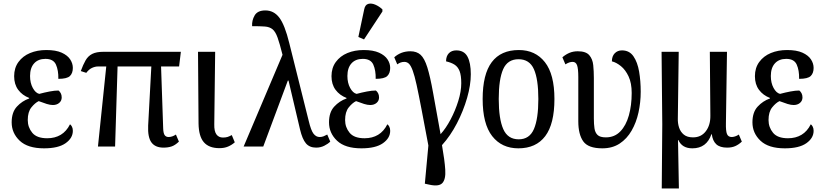

<svg xmlns="http://www.w3.org/2000/svg" viewBox="-20 -829 4656 1086"><path d="M229 10Q137 10 91.5 -33Q46 -76 46 -137Q46 -194 75.5 -226Q105 -258 145 -272V-275Q106 -290 83 -321Q60 -352 60 -398Q60 -445 84.5 -478.5Q109 -512 150 -529Q191 -546 242 -546Q296 -546 329 -531Q362 -516 377 -493Q392 -470 392 -445Q392 -415 375.5 -399Q359 -383 310 -383Q311 -431 296.5 -463.5Q282 -496 237 -496Q196 -496 173 -470.5Q150 -445 150 -399Q150 -360 165.5 -331.5Q181 -303 202 -298Q232 -306 260.5 -311.5Q289 -317 311 -317Q318 -312 323.5 -302Q329 -292 329 -278Q329 -259 315 -247Q301 -235 279 -235Q264 -235 244.5 -241Q225 -247 199 -257Q178 -247 157.5 -221.5Q137 -196 137 -150Q137 -109 162.5 -78Q188 -47 247 -47Q291 -47 323.5 -66.5Q356 -86 376 -126Q382 -122 387 -112.5Q392 -103 392 -89Q392 -48 351 -19Q310 10 229 10Z M534 0 581 -453H534Q518 -453 500.5 -445Q483 -437 468 -417L437 -427Q450 -463 464 -487.5Q478 -512 501.5 -524Q525 -536 565 -536H1003L993 -453H891L903 -102Q904 -75 911.5 -64.5Q919 -54 934 -54Q954 -54 975 -68L992 -28Q970 -7 950 -0.5Q930 6 905 6Q858 6 836.5 -23.5Q815 -53 818 -119L836 -453H645L631 0Z M1221 9Q1162 9 1133 -24.5Q1104 -58 1103 -131L1100 -536H1197L1192 -126Q1191 -87 1204 -69Q1217 -51 1241 -51Q1257 -51 1267.5 -54.5Q1278 -58 1291 -65L1308 -24Q1291 -9 1270 0Q1249 9 1221 9Z M1358 0 1578 -519Q1562 -583 1550 -616.5Q1538 -650 1521.5 -663.5Q1505 -677 1478 -679Q1451 -681 1406 -681Q1404 -714 1420.5 -742Q1437 -770 1481 -770Q1529 -770 1560 -729Q1591 -688 1616 -586L1726 -146Q1739 -91 1753.5 -72.5Q1768 -54 1788 -54Q1800 -54 1810 -58Q1820 -62 1831 -68L1848 -28Q1835 -15 1814 -4.5Q1793 6 1768 6Q1731 6 1710.5 -18Q1690 -42 1677 -97L1612 -373H1608L1469 0Z M2024 10Q1932 10 1886.5 -33Q1841 -76 1841 -137Q1841 -194 1870.5 -226Q1900 -258 1940 -272V-275Q1901 -290 1878 -321Q1855 -352 1855 -398Q1855 -445 1879.5 -478.5Q1904 -512 1945 -529Q1986 -546 2037 -546Q2091 -546 2124 -531Q2157 -516 2172 -493Q2187 -470 2187 -445Q2187 -415 2170.5 -399Q2154 -383 2105 -383Q2106 -431 2091.5 -463.5Q2077 -496 2032 -496Q1991 -496 1968 -470.5Q1945 -445 1945 -399Q1945 -360 1960.5 -331.5Q1976 -303 1997 -298Q2027 -306 2055.5 -311.5Q2084 -317 2106 -317Q2113 -312 2118.5 -302Q2124 -292 2124 -278Q2124 -259 2110 -247Q2096 -235 2074 -235Q2059 -235 2039.5 -241Q2020 -247 1994 -257Q1973 -247 1952.5 -221.5Q1932 -196 1932 -150Q1932 -109 1957.5 -78Q1983 -47 2042 -47Q2086 -47 2118.5 -66.5Q2151 -86 2171 -126Q2177 -122 2182 -112.5Q2187 -103 2187 -89Q2187 -48 2146 -19Q2105 10 2024 10ZM2039 -606 2007 -620 2040 -776Q2045 -802 2063 -807Q2081 -812 2103 -802.5Q2125 -793 2143 -776V-764Z M2406 215 2383 210 2403 -6Q2380 -128 2364 -212Q2348 -296 2336.5 -348.5Q2325 -401 2314.5 -429.5Q2304 -458 2293 -468.5Q2282 -479 2267 -479Q2246 -479 2227 -465L2210 -505Q2248 -539 2301 -539Q2337 -539 2359 -519Q2381 -499 2397 -448Q2413 -397 2429.5 -305Q2446 -213 2472 -70Q2502 -103 2528.5 -153Q2555 -203 2572 -257.5Q2589 -312 2589 -358Q2589 -403 2579.5 -427Q2570 -451 2551.5 -463Q2533 -475 2503 -482Q2503 -511 2518.5 -527.5Q2534 -544 2561 -544Q2605 -544 2624 -509Q2643 -474 2643 -409Q2643 -348 2622 -275Q2601 -202 2564.5 -131.5Q2528 -61 2480 -8Q2495 77 2498.5 131Q2502 185 2482 206.5Q2462 228 2406 215Z M2912 10Q2818 10 2764 -59Q2710 -128 2710 -269Q2710 -409 2761.5 -477.5Q2813 -546 2915 -546Q3008 -546 3062 -477.5Q3116 -409 3116 -269Q3116 -128 3064 -59Q3012 10 2912 10ZM2914 -41Q2975 -41 3000 -99Q3025 -157 3025 -269Q3025 -381 3000 -437.5Q2975 -494 2913 -494Q2851 -494 2826 -437.5Q2801 -381 2801 -269Q2801 -157 2826.5 -99Q2852 -41 2914 -41Z M3387 10Q3307 10 3279 -29.5Q3251 -69 3251 -143V-393Q3251 -441 3244 -460Q3237 -479 3219 -479Q3210 -479 3200.5 -476Q3191 -473 3178 -465L3161 -505Q3181 -522 3202 -530.5Q3223 -539 3248 -539Q3294 -539 3313 -517Q3332 -495 3335.5 -460.5Q3339 -426 3339 -388V-159Q3339 -127 3342.5 -103Q3346 -79 3360 -65.5Q3374 -52 3407 -52Q3456 -52 3488.5 -85.5Q3521 -119 3537 -176Q3553 -233 3553 -303Q3553 -359 3535.5 -396.5Q3518 -434 3492 -455Q3466 -476 3441 -482Q3441 -511 3457 -527.5Q3473 -544 3498 -544Q3540 -544 3563 -510.5Q3586 -477 3595 -424Q3604 -371 3604 -310Q3604 -250 3591.5 -193Q3579 -136 3552.5 -90Q3526 -44 3485 -17Q3444 10 3387 10Z M3723 237 3726 -126 3722 -536H3819L3814 -160Q3813 -132 3821 -107.5Q3829 -83 3848 -67.5Q3867 -52 3900 -52Q3946 -52 3972.5 -87Q3999 -122 3998 -176L3995 -536H4092L4086 -132Q4085 -88 4092 -71Q4099 -54 4119 -54Q4127 -54 4138 -57.5Q4149 -61 4159 -68L4176 -28Q4158 -11 4138.5 -2.5Q4119 6 4093 6Q4052 6 4031.5 -13Q4011 -32 4006 -70H4004Q3977 10 3896 10Q3838 10 3817 -37H3815L3820 237Z M4419 10Q4327 10 4281.5 -33Q4236 -76 4236 -137Q4236 -194 4265.5 -226Q4295 -258 4335 -272V-275Q4296 -290 4273 -321Q4250 -352 4250 -398Q4250 -445 4274.5 -478.5Q4299 -512 4340 -529Q4381 -546 4432 -546Q4486 -546 4519 -531Q4552 -516 4567 -493Q4582 -470 4582 -445Q4582 -415 4565.5 -399Q4549 -383 4500 -383Q4501 -431 4486.5 -463.5Q4472 -496 4427 -496Q4386 -496 4363 -470.5Q4340 -445 4340 -399Q4340 -360 4355.5 -331.5Q4371 -303 4392 -298Q4422 -306 4450.5 -311.5Q4479 -317 4501 -317Q4508 -312 4513.5 -302Q4519 -292 4519 -278Q4519 -259 4505 -247Q4491 -235 4469 -235Q4454 -235 4434.5 -241Q4415 -247 4389 -257Q4368 -247 4347.5 -221.5Q4327 -196 4327 -150Q4327 -109 4352.5 -78Q4378 -47 4437 -47Q4481 -47 4513.5 -66.5Q4546 -86 4566 -126Q4572 -122 4577 -112.5Q4582 -103 4582 -89Q4582 -48 4541 -19Q4500 10 4419 10Z"/></svg>

Font: Noto Serif Condensed
Style: Regular
Weight: 400
Width: 3
Designer: Monotype Design Team
Foundry: Monotype Imaging Inc.
Version: Version 2.013; ttfautohint (v1.8.4.7-5d5b)